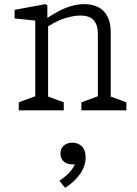

<svg xmlns="http://www.w3.org/2000/svg" viewBox="-20 -532 660 926"><path d="M372.5 -38.5 463.5 -72 452 -45V-367Q452 -400.5 441.5 -420.5Q431 -440.5 412.5 -448.8Q394 -457 367 -457Q337.5 -457 298.5 -445.8Q259.5 -434.5 213 -405.5Q205 -400.5 196.8 -395Q188.5 -389.5 180.5 -383.5L185.5 -429.5Q194.5 -436 199 -439Q203.5 -442 212 -448Q244 -469 273.2 -483.2Q302.5 -497.5 330.8 -504.8Q359 -512 386.5 -512Q426 -512 454.5 -497.2Q483 -482.5 498.5 -452.2Q514 -422 514 -376.5V-40L498.5 -72L589.5 -38.5V0H372.5ZM70.5 -38.5 161.5 -72 150 -45V-457.5L172 -430.5L50.5 -443V-484.5L198.5 -512L208.5 -507V-426.5L212 -419.5V-40L196.5 -72L287.5 -38.5V0H70.5ZM345.5 247.5 358.5 255.5Q346.5 261 331 261Q313 261 299.5 254.8Q286 248.5 278.8 236.5Q271.5 224.5 271.5 208.5Q271.5 184 288 170Q304.5 156 329 156Q356.5 156 374.8 174Q393 192 393 226.5Q393 270 364.5 309.2Q336 348.5 294 373.5L266.5 340.5Q287 326 302.2 312.2Q317.5 298.5 328.8 282.5Q340 266.5 345.5 247.5Z"/></svg>

Font: Monaspace Xenon Var
Style: Regular
Weight: 400
Designer: Riley Cran and the Lettermatic Team
Version: Version 1.000 (Monaspace Xenon Var)